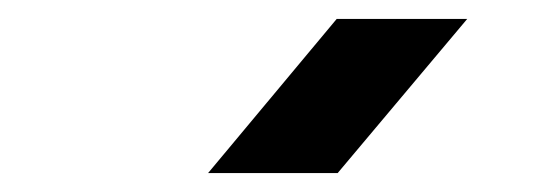

<svg xmlns="http://www.w3.org/2000/svg" viewBox="-20 -1015 576 203"><path d="M200 -832 336 -995H474L337 -832Z"/></svg>

Font: 카카오 큰글씨 ExtraBold
Style: Regular
Weight: 800
Designer: Park Young-rak; Lee Sang-min; Kim Jung-jin; Min Bon; Park Min-gyu;
Foundry: Kakao Corporation
Version: Version 2.003